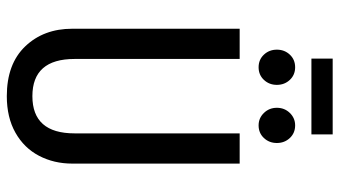

<svg xmlns="http://www.w3.org/2000/svg" viewBox="-242 -768 1021 578"><g transform="rotate(90 269.0 -478.5)"><path d="M472 -185Q472 -130 448.5 -85Q425 -40 379 -14Q333 12 269 12Q172 12 119 -43.5Q66 -99 66 -185V-689H157V-192Q157 -65 269 -65Q381 -65 381 -192V-689H472ZM235 -801Q235 -778 220 -762Q205 -746 182 -746Q159 -746 144 -762Q129 -778 129 -801Q129 -824 144 -840Q159 -856 182 -856Q205 -856 220 -840Q235 -824 235 -801ZM410 -801Q410 -778 395 -762Q380 -746 357 -746Q335 -746 319.5 -762Q304 -778 304 -801Q304 -824 319.5 -840Q335 -856 357 -856Q380 -856 395 -840Q410 -824 410 -801ZM384 -905H156V-969H384Z"/></g></svg>

Font: Fira Sans Extra Condensed
Style: Regular
Weight: 400
Width: 1
Designer: Carrois Corporate & Edenspiekermann AG
Foundry: Carrois Corporate GbR & Edenspiekermann AG
Version: Version 4.203